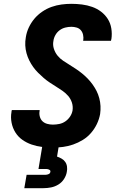

<svg xmlns="http://www.w3.org/2000/svg" viewBox="-20 -763 640 1003"><path d="M256 8Q228 8 199.5 4.5Q171 1 145 -8Q119 -17 97 -32.5Q75 -48 60.5 -71Q46 -94 40.5 -122Q35 -150 40 -178Q40 -181 40.5 -183Q41 -185 42 -188H187Q187 -187 187 -186Q187 -185 187 -184Q184 -169 188 -154Q192 -139 202 -129.5Q212 -120 226.5 -116Q241 -112 256 -112Q273 -112 290 -115.5Q307 -119 321.5 -129Q336 -139 346 -154Q356 -169 359 -186Q362 -208 355.5 -227.5Q349 -247 336 -262Q323 -277 306.5 -288.5Q290 -300 273 -310.5Q256 -321 239.5 -332Q223 -343 208 -356Q193 -369 179 -383Q165 -397 153.5 -413Q142 -429 133 -447Q124 -465 118.5 -485Q113 -505 112 -526Q111 -547 115 -569Q119 -595 130.5 -619.5Q142 -644 159.5 -665Q177 -686 200.5 -702Q224 -718 249.5 -727Q275 -736 301 -739.5Q327 -743 353 -743Q381 -743 408.5 -739.5Q436 -736 461.5 -727Q487 -718 508 -702Q529 -686 543 -664Q557 -642 561.5 -614.5Q566 -587 562 -559Q561 -557 560.5 -554.5Q560 -552 560 -550H414Q414 -551 414.5 -551.5Q415 -552 415 -553Q417 -567 414 -581Q411 -595 402.5 -605Q394 -615 380.5 -619Q367 -623 353 -623Q337 -623 321 -619Q305 -615 291.5 -605Q278 -595 269.5 -580Q261 -565 259 -549Q255 -528 261.5 -508Q268 -488 280.5 -472.5Q293 -457 309.5 -446Q326 -435 343 -424.5Q360 -414 376.5 -403Q393 -392 408.5 -379.5Q424 -367 438 -352.5Q452 -338 463.5 -322Q475 -306 484 -288.5Q493 -271 498.5 -250.5Q504 -230 505 -209Q506 -188 503 -167Q498 -140 486 -115Q474 -90 455.5 -68.5Q437 -47 412.5 -32Q388 -17 362 -8Q336 1 309.5 4.5Q283 8 256 8ZM107 220 119 150H219Q226 150 234 146.5Q242 143 243 135Q245 128 238 124Q231 120 224 120H181L201 0H287L278 55Q290 59 301.5 65.5Q313 72 320.5 82.5Q328 93 330 107Q332 121 329 135Q326 154 314.5 172Q303 190 285 201Q267 212 247 216Q227 220 207 220Z"/></svg>

Font: Iosevka Curly Heavy Extended
Style: Italic
Weight: 900
Width: 7
Italic angle: -9°
Monospace: yes
Designer: Belleve Invis
Foundry: Belleve Invis
Version: Version 11.1.0; ttfautohint (v1.8.3)